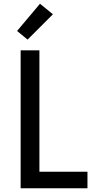

<svg xmlns="http://www.w3.org/2000/svg" viewBox="-20 -1003 540 1023"><path d="M90 0V-735H190V-88H446V0ZM127 -792 71 -838 193 -983 262 -927Z"/></svg>

Font: Iosevka Term Curly Semibold
Style: Regular
Weight: 600
Designer: Belleve Invis
Foundry: Belleve Invis
Version: Version 32.3.0